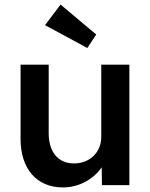

<svg xmlns="http://www.w3.org/2000/svg" viewBox="-20 -810 658 840"><path d="M255 10C326 10 389 -26 425 -78L426 0H546V-527H423V-211C423 -143 372 -95 304 -95C234 -95 193 -145 193 -228V-527H70V-202C70 -71 141 10 255 10ZM177 -700 362 -600 401 -659 245 -790Z"/></svg>

Font: Easer Grotesk Medium
Style: Regular
Weight: 500
Designer: Boardeaser, Bonnie Shaver-Troup, Thomas Jockin
Foundry: Lexend
Version: Version 1.001;Glyphs 3.1.2 (3151)